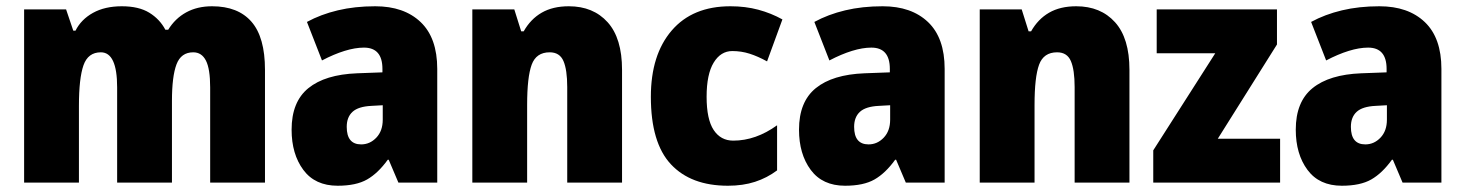

<svg xmlns="http://www.w3.org/2000/svg" viewBox="-20 -583 4677 613"><path d="M657 -563Q740 -563 783 -513.5Q826 -464 826 -360V0H651V-304Q651 -363 637.5 -389.5Q624 -416 597 -416Q558 -416 543.5 -377.5Q529 -339 529 -261V0H354V-304Q354 -416 302 -416Q261 -416 246.5 -374.5Q232 -333 232 -245V0H57V-553H191L214 -485H221Q239 -521 277 -542Q315 -563 369 -563Q423 -563 456.5 -542.5Q490 -522 508 -488H517Q539 -524 574.5 -543.5Q610 -563 657 -563Z M1178 -563Q1270 -563 1323 -512.5Q1376 -462 1376 -363V0H1252L1221 -73H1218Q1187 -30 1152 -10Q1117 10 1058 10Q986 10 948.5 -40.5Q911 -91 911 -169Q911 -258 964.5 -301.5Q1018 -345 1120 -349L1201 -352V-363Q1201 -431 1142 -431Q1114 -431 1080 -420.5Q1046 -410 1008 -390L960 -513Q1004 -537 1058.5 -550Q1113 -563 1178 -563ZM1166 -245Q1124 -243 1105.5 -226Q1087 -209 1087 -178Q1087 -122 1133 -122Q1161 -122 1181.5 -143.5Q1202 -165 1202 -201V-247Z M1796 -563Q1874 -563 1920 -512Q1966 -461 1966 -360V0H1791V-305Q1791 -360 1779 -388Q1767 -416 1735 -416Q1692 -416 1677.5 -376.5Q1663 -337 1663 -248V0H1488V-553H1622L1644 -483H1652Q1674 -522 1709.5 -542.5Q1745 -563 1796 -563Z M2304 10Q2186 10 2122 -58.5Q2058 -127 2058 -274Q2058 -408 2124.5 -485.5Q2191 -563 2312 -563Q2360 -563 2401 -552Q2442 -541 2478 -521L2429 -387Q2400 -403 2373.5 -411.5Q2347 -420 2318 -420Q2281 -420 2258.5 -383Q2236 -346 2236 -274Q2236 -202 2258.5 -168Q2281 -134 2321 -134Q2393 -134 2461 -183V-39Q2429 -15 2390.5 -2.5Q2352 10 2304 10Z M2798 -563Q2890 -563 2943 -512.5Q2996 -462 2996 -363V0H2872L2841 -73H2838Q2807 -30 2772 -10Q2737 10 2678 10Q2606 10 2568.5 -40.5Q2531 -91 2531 -169Q2531 -258 2584.5 -301.5Q2638 -345 2740 -349L2821 -352V-363Q2821 -431 2762 -431Q2734 -431 2700 -420.5Q2666 -410 2628 -390L2580 -513Q2624 -537 2678.5 -550Q2733 -563 2798 -563ZM2786 -245Q2744 -243 2725.5 -226Q2707 -209 2707 -178Q2707 -122 2753 -122Q2781 -122 2801.5 -143.5Q2822 -165 2822 -201V-247Z M3416 -563Q3494 -563 3540 -512Q3586 -461 3586 -360V0H3411V-305Q3411 -360 3399 -388Q3387 -416 3355 -416Q3312 -416 3297.5 -376.5Q3283 -337 3283 -248V0H3108V-553H3242L3264 -483H3272Q3294 -522 3329.5 -542.5Q3365 -563 3416 -563Z M4067 0H3662V-103L3860 -413H3673V-553H4057V-441L3868 -140H4067Z M4384 -563Q4476 -563 4529 -512.5Q4582 -462 4582 -363V0H4458L4427 -73H4424Q4393 -30 4358 -10Q4323 10 4264 10Q4192 10 4154.5 -40.5Q4117 -91 4117 -169Q4117 -258 4170.5 -301.5Q4224 -345 4326 -349L4407 -352V-363Q4407 -431 4348 -431Q4320 -431 4286 -420.5Q4252 -410 4214 -390L4166 -513Q4210 -537 4264.5 -550Q4319 -563 4384 -563ZM4372 -245Q4330 -243 4311.5 -226Q4293 -209 4293 -178Q4293 -122 4339 -122Q4367 -122 4387.5 -143.5Q4408 -165 4408 -201V-247Z"/></svg>

Font: Noto Sans Oriya Cond Blk
Style: Regular
Weight: 900
Width: 3
Designer: Amélie Bonet and Sol Matas
Foundry: Google LLC
Version: Version 2.006; ttfautohint (v1.8.4.7-5d5b)